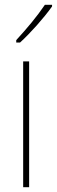

<svg xmlns="http://www.w3.org/2000/svg" viewBox="-20 -784 238 804"><path d="M198 -757V-764H168C135 -715 93 -665 48 -616V-606H64C107 -645 164 -709 198 -757ZM102 0V-527H77V0Z"/></svg>

Font: Noto Sans Hebrew Condensed Thin
Style: Regular
Weight: 100
Width: 3
Designer: Monotype Design Team
Foundry: Monotype Imaging Inc.
Version: Version 2.004